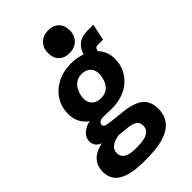

<svg xmlns="http://www.w3.org/2000/svg" viewBox="-329 -879 1178 1178"><g transform="rotate(-45 260.0 -290.0)"><path d="M188.5 203.1Q104.5 203.1 54.2 186.8Q3.9 170.4 -18.1 140.4Q-40 110.4 -40 69.3Q-40 20 -10.5 -13.4Q19 -46.9 80.6 -59.6Q56.2 -68.4 44.9 -85Q33.7 -101.6 33.7 -120.6Q33.7 -154.8 60.5 -178.2Q87.4 -201.7 124 -208Q95.7 -226.6 78.4 -257.8Q61 -289.1 61 -334Q61 -391.6 90.3 -438.5Q119.6 -485.4 171.9 -512.7Q224.1 -540 292.5 -540Q347.7 -540 396 -520.8Q444.3 -501.5 474.1 -463.1Q503.9 -424.8 503.9 -367.2Q503.9 -325.2 487.5 -288.3Q471.2 -251.5 440.2 -223.4Q409.2 -195.3 364.3 -179.9Q319.3 -164.6 262.2 -166.5L205.6 -168Q181.2 -168.9 170.2 -160.6Q159.2 -152.3 159.2 -139.6Q159.2 -130.4 168.7 -124.5Q178.2 -118.7 212.4 -114.7L309.1 -104Q370.6 -97.7 407.2 -79.8Q443.8 -62 459.7 -33.7Q475.6 -5.4 475.6 34.2Q475.6 81.1 457.5 112.1Q439.5 143.1 409.4 161.4Q379.4 179.7 343.3 188.7Q307.1 197.8 270.3 200.4Q233.4 203.1 201.2 203.1ZM202.1 110.4H222.2Q253.4 110.4 279.5 104.5Q305.7 98.6 321.3 84Q336.9 69.3 336.9 42.5Q336.9 18.1 320.3 4.2Q303.7 -9.8 260.3 -14.6L189 -22Q146 -15.1 124 2.4Q102.1 20 102.1 48.8Q102.1 78.6 126.7 94.5Q151.4 110.4 202.1 110.4ZM273.4 -258.3Q310.5 -258.3 331.8 -277.6Q353 -296.9 361.8 -323.5Q370.6 -350.1 370.6 -371.6Q370.6 -397.5 360.1 -414.6Q349.6 -431.6 332 -439.9Q314.5 -448.2 293 -448.2Q265.1 -448.2 246.1 -436Q227.1 -423.8 215.8 -405.8Q204.6 -387.7 199.5 -367.9Q194.3 -348.1 194.3 -332.5Q194.3 -307.1 205.3 -290.5Q216.3 -273.9 234.1 -266.1Q252 -258.3 273.4 -258.3ZM369.6 -446.8 384.3 -512.7Q394.5 -561 425.3 -585.9Q456.1 -610.8 506.3 -610.8H557.6L535.2 -503.9H486.3Q476.6 -503.9 471.2 -498.5Q465.8 -493.2 462.9 -479L453.1 -433.1ZM331.5 -590.3Q288.1 -590.3 262.9 -615.7Q237.8 -641.1 237.8 -683.1Q237.8 -728 265.4 -755.4Q293 -782.7 337.9 -782.7Q381.3 -782.7 406.5 -757.3Q431.6 -731.9 431.6 -689.9Q431.6 -645.5 404.1 -617.9Q376.5 -590.3 331.5 -590.3Z"/></g></svg>

Font: Schibsted Grotesk
Style: Bold Italic
Weight: 700
Italic angle: -12°
Designer: Bakken & Baeck AS, Henrik Kongsvoll
Foundry: Schibsted ASA
Version: Version 1.100;gftools[0.9.25]